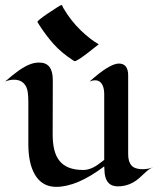

<svg xmlns="http://www.w3.org/2000/svg" viewBox="-25 -725 623 755"><path d="M327.1 -404.3Q405.8 -475.1 442.4 -475.1Q479 -475.1 479 -428.2V-118.2Q479 -88.9 492.2 -74.2Q505.4 -59.6 536.1 -59.6Q557.6 -59.6 578.1 -67.4Q562 -61.5 549.1 -49.1Q536.1 -36.6 521.5 -23.9Q484.9 7.8 438 7.8Q393.1 7.8 386.7 -42Q385.3 -56.2 384.8 -70.8Q278.3 9.8 195.8 9.8Q140.1 9.8 111.8 -39.1Q86.4 -83 86.4 -159.2V-323.7Q86.4 -366.2 79.1 -381.3Q65.4 -411.6 29.8 -411.6Q12.7 -411.6 -4.9 -404.3Q54.7 -457.5 91.8 -471.7Q109.9 -479 129.4 -479Q182.6 -479 182.6 -411.1Q182.6 -411.1 182.6 -378.4Q182.6 -378.4 182.1 -196.3Q182.1 -126.5 208 -93.8Q236.3 -56.6 302.2 -56.6Q334.5 -56.6 369.1 -84.5Q377.9 -91.3 384.8 -96.2V-354Q384.8 -390.1 367.2 -403.8Q359.9 -409.2 349.1 -409.2Q338.4 -409.2 327.1 -404.3ZM363.3 -550.8Q357.9 -546.9 344.5 -536.1Q331.1 -525.4 315.9 -513.7Q276.9 -484.4 268.6 -484.4Q267.1 -484.4 260.7 -488.8Q214.8 -519 185.1 -552.7Q155.3 -586.4 130.9 -624.5L122.1 -638.7Q122.1 -644 160.6 -670.4Q212.4 -705.1 215.8 -705.1Q219.2 -705.1 219.7 -702.6Q220.2 -700.2 224.1 -693.4Q253.4 -643.6 291.5 -606.7Q329.6 -569.8 363.3 -550.8Z"/></svg>

Font: Fondamento
Style: Regular
Weight: 400
Version: Version 1.000